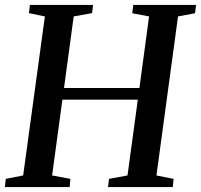

<svg xmlns="http://www.w3.org/2000/svg" viewBox="-20 -763 820 783"><path d="M0 0 3.5 -33.5 74.5 -47.5 163 -696 98 -709.5 102 -743H359.5L355.5 -709.5L280.5 -696L241 -404H548.5L588 -696L519.5 -709L523.5 -743H779.5L775.5 -709L706 -696L618 -47.5L688 -33.5L684.5 0H420.5L424.5 -33.5L500 -47.5L542 -356.5H234.5L192.5 -47.5L267 -33.5L264 0Z"/></svg>

Font: Merriweather 72pt Medium
Style: Italic
Weight: 500
Italic angle: -7.8°
Version: Version 2.101